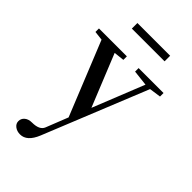

<svg xmlns="http://www.w3.org/2000/svg" viewBox="-254 -668 1000 1000"><g transform="rotate(45 245.5 -168.5)"><path d="M129.9 -548.8V-589.8H371.1V-548.8ZM107.9 252.9Q85 252.9 68.8 240.7Q52.7 228.5 52.7 210Q52.7 190.4 67.9 177.7Q83 165 108.4 165Q163.1 165 175.8 133.3L224.1 11.2L59.1 -396.5L8.3 -402.3V-428.2H213.9V-402.3L156.2 -396L272.9 -107.9L386.7 -392.6L300.3 -402.3V-428.2H483.9V-402.3L419.9 -393.1L187.5 181.2Q158.2 252.9 107.9 252.9Z"/></g></svg>

Font: Elstob 14pt Medium
Style: Regular
Weight: 500
Designer: Peter S. Baker
Version: Version 1.015